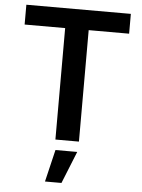

<svg xmlns="http://www.w3.org/2000/svg" viewBox="-62 -777 785 1060"><g transform="rotate(5 330.0 -246.5)"><path d="M40.5 -617.7V-727.5H619.6V-617.7H395.5V0H265.1V-617.7ZM228 235.8 270.5 57.6H391.1L319.3 235.8Z"/></g></svg>

Font: Inter-SemiBold
Style: Regular
Weight: 600
Designer: Rasmus Andersson
Foundry: rsms
Version: Version 4.000;git-a52131595